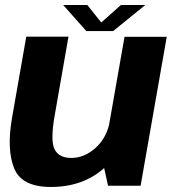

<svg xmlns="http://www.w3.org/2000/svg" viewBox="-20 -739 693 764"><path d="M410 0H539.5L643.5 -592.5H475.5L388.5 -97ZM252.5 -593H84.5L28 -271Q6 -145 36 -70Q66 5 182 5Q311 5 395.5 -71.2Q480 -147.5 494 -226L418 -260.5Q406 -192 361 -151.2Q316 -110.5 264 -110.5Q214 -110.5 197 -145.5Q180 -180.5 197.5 -279ZM323.5 -615.5H430.5L558 -719H461L383 -649.5L327.5 -719H231.5Z"/></svg>

Font: Anybody UltraCondensed Thin
Style: Bold Italic
Weight: 700
Italic angle: -10°
Version: Version 1.111